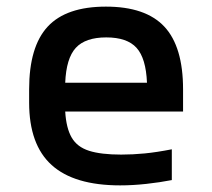

<svg xmlns="http://www.w3.org/2000/svg" viewBox="-20 -550 640 580"><path d="M343 10Q204 10 136 -51.5Q68 -113 68 -240V-280Q68 -409 124 -469.5Q180 -530 300 -530Q420 -530 476.5 -469.5Q533 -409 533 -280V-213H177Q180 -163 196.5 -134.5Q213 -106 249 -94.5Q285 -83 346 -83Q381 -83 417 -86.5Q453 -90 499 -99V-6Q463 1 422 5.5Q381 10 343 10ZM177 -300H424Q421 -374 392.5 -405.5Q364 -437 301 -437Q238 -437 209 -405.5Q180 -374 177 -300Z"/></svg>

Font: M PLUS Code Latin 60 Medium
Style: Regular
Weight: 500
Width: 7
Monospace: yes
Designer: Coji Morishita
Foundry: UNDERFOREST DESIGN
Version: Version 1.005; ttfautohint (v1.8.3)